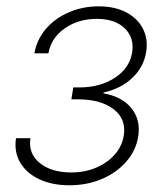

<svg xmlns="http://www.w3.org/2000/svg" viewBox="-20 -563 509 591"><path d="M193.4 7.3Q140.6 7.3 101.1 -11.2Q61.5 -29.8 42.2 -62.5Q22.9 -95.2 29.3 -137.7H73.7Q66.4 -90.8 102.1 -61.5Q137.7 -32.2 199.2 -32.2Q241.7 -32.2 276.4 -47.1Q311 -62 333.3 -87.4Q355.5 -112.8 360.8 -144.5Q369.6 -195.8 330.1 -226.6Q290.5 -257.3 219.2 -257.3H199.7L205.6 -293.9H224.6Q287.6 -293.9 333 -323.2Q378.4 -352.5 386.7 -400.9Q394 -446.8 364 -475.8Q334 -504.9 277.8 -504.9Q221.2 -504.9 179.4 -475.8Q137.7 -446.8 128.9 -398.9H85.9Q93.3 -441.4 121.3 -474.1Q149.4 -506.8 191.9 -525.1Q234.4 -543.5 283.7 -543.5Q333.5 -543.5 368.7 -524.9Q403.8 -506.3 420.2 -474.1Q436.5 -441.9 429.7 -401.9Q421.9 -355.5 386.5 -322.5Q351.1 -289.6 298.8 -278.3L298.3 -275.9Q356.9 -265.1 385.3 -229Q413.6 -192.9 405.3 -142.1Q398.4 -99.6 368.9 -65.7Q339.4 -31.7 293.9 -12.2Q248.5 7.3 193.4 7.3Z"/></svg>

Font: Inter 20pt ExtraLight
Style: Italic
Weight: 250
Italic angle: -9.3988°
Version: Version 4.001;git-66647c0bb